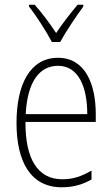

<svg xmlns="http://www.w3.org/2000/svg" viewBox="-20 -784 475 814"><path d="M200 -606H235C260 -651 302 -714 333 -756V-764H309C275 -723 246 -686 218 -644C191 -685 156 -732 127 -764H103V-756C132 -720 175 -653 200 -606ZM226 -539C108 -539 50 -427 50 -263C50 -98 110 10 242 10C291 10 331 -2 368 -23V-61C324 -35 288 -24 244 -24C140 -24 87 -110 88 -267H386V-300C386 -428 341 -539 226 -539ZM226 -505C313 -505 350 -415 350 -300H89C96 -437 147 -505 226 -505Z"/></svg>

Font: Noto Sans Ethiopic Condensed ExtraLight
Style: Regular
Weight: 200
Width: 3
Designer: Monotype Design Team
Foundry: Monotype Imaging Inc.
Version: Version 2.102